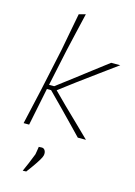

<svg xmlns="http://www.w3.org/2000/svg" viewBox="-148 -815 822 1172"><g transform="rotate(15 263.0 -229.0)"><path d="M48 0Q61 -56.5 72.5 -108.5Q84 -160.5 98 -221L156.5 -494Q168.5 -558 179.5 -616.2Q190.5 -674.5 201 -729L243 -740Q228.5 -678 214.5 -618Q200.5 -558 186 -494L137.5 -266H170L275.5 -346Q323.5 -383 372.2 -420.2Q421 -457.5 469 -494H526.5Q468 -451.5 409.8 -408.8Q351.5 -366 293 -323L191 -246L267 -170Q311 -127.5 355 -84.8Q399 -42 442 0H390.5Q355 -37 319.5 -73.5Q284 -110 248 -147L158 -238H131.5L128 -221Q115.5 -160 105 -108Q94.5 -56 83 0ZM118 282Q131 254 142.2 226.8Q153.5 199.5 167 165Q169.5 153 171.2 140.5Q173 128 175 116L195 115Q208.5 115.5 215.2 128.5Q222 141.5 218 159Q216 169.5 202 192.2Q188 215 170.2 239.8Q152.5 264.5 140 281Z"/></g></svg>

Font: Commissioner Loud Thin
Style: Italic
Weight: 100
Italic angle: -12°
Designer: Kostas Bartsokas
Foundry: Kostas Bartsokas
Version: Version 1.000; ttfautohint (v1.8.3)